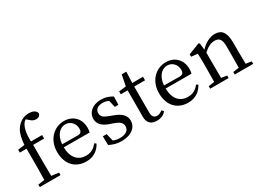

<svg xmlns="http://www.w3.org/2000/svg" viewBox="-36 -1538 3055 2269"><g transform="rotate(-30 1491.5 -403.5)"><path d="M37 -510V-471H129V-230C129 -168 128 -108 126 -46L38 -34V0H321V-34L221 -47C220 -108 219 -169 219 -230V-471H369V-519H217C213 -631 230 -695 254 -736C264 -753 278 -767 294 -777L324 -751C349 -727 373 -715 402 -715C439 -715 462 -736 464 -763C453 -804 411 -821 360 -821C310 -821 255 -805 208 -754C161 -705 139 -639 129 -522Z M519 -306C530 -436 601 -492 668 -492C739 -492 789 -433 789 -365C789 -329 778 -304 730 -304ZM870 -264C875 -279 878 -300 878 -325C878 -454 791 -534 673 -534C538 -534 422 -425 422 -256C422 -85 522 14 669 14C766 14 836 -34 876 -111L854 -126C815 -79 772 -47 700 -47C593 -47 520 -120 518 -265Z M1174 -314C1100 -341 1072 -362 1072 -411C1072 -459 1109 -491 1179 -491C1206 -491 1232 -484 1258 -471L1279 -378H1328L1332 -489C1284 -518 1238 -534 1179 -534C1056 -534 988 -462 988 -381C988 -306 1041 -263 1122 -233L1173 -216C1245 -189 1275 -164 1275 -116C1275 -64 1235 -28 1149 -28C1114 -28 1085 -34 1059 -46L1035 -147H983L985 -27C1039 0 1087 14 1150 14C1289 14 1362 -58 1362 -142C1362 -211 1320 -262 1212 -300Z M1736 -67C1707 -46 1687 -36 1661 -36C1622 -36 1598 -60 1598 -118V-471H1746V-519H1599L1605 -670H1542L1513 -522L1415 -510V-471H1508V-205C1508 -164 1507 -140 1507 -114C1507 -26 1553 14 1631 14C1687 14 1730 -7 1758 -42Z M1909 -306C1920 -436 1991 -492 2058 -492C2129 -492 2179 -433 2179 -365C2179 -329 2168 -304 2120 -304ZM2260 -264C2265 -279 2268 -300 2268 -325C2268 -454 2181 -534 2063 -534C1928 -534 1812 -425 1812 -256C1812 -85 1912 14 2059 14C2156 14 2226 -34 2266 -111L2244 -126C2205 -79 2162 -47 2090 -47C1983 -47 1910 -120 1908 -265Z M2873 -46C2872 -101 2871 -177 2871 -230V-335C2871 -476 2824 -534 2731 -534C2663 -534 2590 -495 2534 -433L2525 -523L2510 -533L2356 -473V-440L2443 -431C2445 -387 2446 -349 2446 -287V-230C2446 -179 2445 -102 2444 -46L2363 -34V0H2615V-34L2539 -46C2538 -102 2537 -179 2537 -230V-392C2594 -444 2641 -465 2690 -465C2754 -465 2781 -431 2781 -332V-230C2781 -177 2780 -101 2779 -46L2698 -34V0H2950V-34Z"/></g></svg>

Font: Noto Serif SC Medium
Style: Regular
Weight: 500
Designer: Ryoko NISHIZUKA 西塚涼子 (kana & ideographs); Frank Grießhammer (Latin, Greek & Cyrillic); Wenlong ZHANG 张文龙 (bopomofo); San
Foundry: Adobe Systems Incorporated
Version: Version 1.001;PS 1.001;hotconv 16.6.54;makeotf.lib2.5.65590